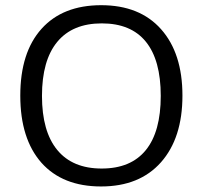

<svg xmlns="http://www.w3.org/2000/svg" viewBox="-20 -695 765 725"><path d="M136.5 -80.4Q56.6 -170.9 56.6 -333.9Q56.6 -497 136.8 -586.2Q216.9 -675.4 362.2 -675.4Q507.6 -675.4 588.2 -584.7Q668.9 -493.9 668.9 -333.9Q668.9 -173.9 588 -82.4Q507.1 9.1 361.7 9.1Q216.4 9.1 136.5 -80.4ZM530.8 -537.4Q474.7 -606.7 364.3 -606.7Q253.8 -606.7 196.2 -536.9Q138.5 -467.1 138.5 -332.9Q138.5 -198.7 196.2 -128.7Q253.8 -58.6 364 -58.6Q474.2 -58.6 530.6 -128.2Q587 -197.7 587 -332.9Q587 -468.1 530.8 -537.4Z"/></svg>

Font: Khula
Style: Regular
Weight: 400
Designer: Erin McLaughlin, Steve Matteson
Version: Version 1.000;PS 1.0;hotconv 1.0.72;makeotf.lib2.5.5900; ttf